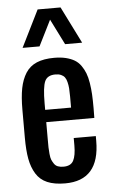

<svg xmlns="http://www.w3.org/2000/svg" viewBox="-57 -858 535 905"><g transform="rotate(-5 210.5 -406.0)"><path d="M43.5 -222.7V-355Q43.5 -415 51.5 -456.3Q59.6 -497.6 78.6 -527.6Q97.7 -557.6 131.1 -571.8Q164.6 -585.9 213.9 -585.9Q244.6 -585.9 268.6 -580.1Q292.5 -574.2 309.8 -564Q327.1 -553.7 339.4 -536.4Q351.6 -519 359.1 -499.8Q366.7 -480.5 371.1 -452.9Q375.5 -425.3 377 -397.9Q378.4 -370.6 378.4 -334L377.9 -287.1H150.4V-210Q150.4 -208 150.4 -203.6Q150.4 -179.2 150.6 -167.5Q150.9 -155.8 152.6 -137Q154.3 -118.2 158.2 -108.9Q162.1 -99.6 168.9 -89.4Q175.8 -79.1 186.8 -75Q197.8 -70.8 213.4 -70.8Q248 -70.8 260.5 -94.5Q272.9 -118.2 272.9 -166V-201.2H377.4V-178.7Q377.4 8.3 214.4 8.3Q163.6 8.3 129.9 -6.1Q96.2 -20.5 77.4 -51Q58.6 -81.5 51 -122.3Q43.5 -163.1 43.5 -222.7ZM69.8 -645.5 156.2 -819.8H264.6L351.6 -645.5H271L210.4 -766.6L149.9 -645.5ZM150.4 -345.2H272.9V-397.5Q272.9 -420.4 271.7 -436Q270.5 -451.7 266.8 -466.3Q263.2 -481 256.8 -489.3Q250.5 -497.6 239.5 -502.4Q228.5 -507.3 212.9 -507.3Q174.8 -507.3 162.6 -480Q150.4 -452.6 150.4 -376.5Z"/></g></svg>

Font: Oswald Regular
Style: Regular
Weight: 400
Designer: Vernon Adams
Foundry: Vernon Adams
Version: 3.0; ttfautohint (v0.95) -l 8 -r 50 -G 200 -x 0 -w "G" -W -c